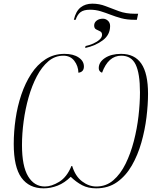

<svg xmlns="http://www.w3.org/2000/svg" viewBox="-20 -1018 861 1048"><path d="M383 -910Q394 -957 420 -977.5Q446 -998 484 -998Q522 -998 556.5 -984.5Q591 -971 629 -957Q667 -943 716 -943H734L727 -910H713Q673 -910 642 -918.5Q611 -927 584 -937.5Q557 -948 529.5 -956.5Q502 -965 471 -965Q437 -965 419.5 -951.5Q402 -938 393 -910ZM447 -767Q468 -771 488.5 -780Q509 -789 523 -801.5Q537 -814 537 -828Q537 -842 526.5 -847Q516 -852 505 -857.5Q494 -863 494 -879Q494 -895 507.5 -905.5Q521 -916 542 -916Q557 -916 569 -905Q581 -894 581 -876Q581 -828 541 -798Q501 -768 445 -756ZM218 10Q139 10 97 -48Q55 -106 55 -232Q55 -299 65 -368.5Q75 -438 96.5 -501.5Q118 -565 150.5 -615Q183 -665 228.5 -694.5Q274 -724 332 -724Q380 -724 409 -704.5Q438 -685 438 -655Q438 -625 408 -621Q407 -658 385.5 -686Q364 -714 326 -714Q280 -714 244 -683.5Q208 -653 181 -601.5Q154 -550 136 -486.5Q118 -423 109 -355.5Q100 -288 100 -226Q100 -111 133.5 -55.5Q167 0 225 0Q261 0 303 -25.5Q345 -51 370 -112H374Q391 -56 428 -28Q465 0 506 0Q559 0 598.5 -34Q638 -68 665.5 -124Q693 -180 710.5 -247.5Q728 -315 736 -384.5Q744 -454 744 -514Q744 -617 720.5 -665.5Q697 -714 642 -714Q571 -714 537 -621Q519 -628 519 -646Q519 -679 553 -701.5Q587 -724 641 -724Q715 -724 751.5 -670.5Q788 -617 788 -506Q788 -447 779.5 -377.5Q771 -308 751.5 -239.5Q732 -171 699.5 -114.5Q667 -58 619 -24Q571 10 505 10Q461 10 428.5 -7Q396 -24 366 -53Q333 -20 295 -5Q257 10 218 10Z"/></svg>

Font: Noto Serif Display ExtraLight
Style: Italic
Weight: 200
Italic angle: -12°
Designer: Monotype Design Team
Foundry: Monotype Imaging Inc.
Version: Version 2.009